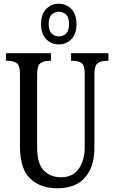

<svg xmlns="http://www.w3.org/2000/svg" viewBox="-20 -999 613 1029"><path d="M288 10Q196 10 141.5 -42Q87 -94 87 -216V-605Q87 -649 69 -661Q51 -673 23 -673H12V-714H253V-673H243Q215 -673 197 -660.5Q179 -648 179 -601V-210Q179 -122 214.5 -85.5Q250 -49 307 -49Q371 -49 402.5 -95Q434 -141 434 -208V-605Q434 -649 417 -661Q400 -673 371 -673H361V-714H561V-673H550Q522 -673 504 -660.5Q486 -648 486 -601V-206Q486 -106 436 -48Q386 10 288 10ZM295 -761Q255 -761 227.5 -789Q200 -817 200 -870Q200 -923 227.5 -951Q255 -979 295 -979Q335 -979 362.5 -951Q390 -923 390 -870Q390 -817 362.5 -789Q335 -761 295 -761ZM295 -804Q318 -804 334 -819Q350 -834 350 -870Q350 -906 334 -921Q318 -936 295 -936Q273 -936 257 -921Q241 -906 241 -870Q241 -834 257 -819Q273 -804 295 -804Z"/></svg>

Font: Noto Serif Bengali ExtraCondensed
Style: Regular
Weight: 400
Width: 2
Designer: Juan Bruce, Universal Thirst, Indian Type Foundry and the Monotype Design Team.
Foundry: Monotype Imaging Inc.
Version: Version 2.003; ttfautohint (v1.8.4.7-5d5b)